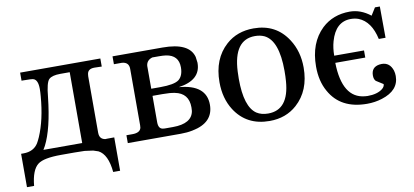

<svg xmlns="http://www.w3.org/2000/svg" viewBox="-61 -676 2176 1009"><g transform="rotate(-10 1027.0 -171.5)"><path d="M509 136H472Q463 41 415 16L388 7L343 1Q324 0 289 0H218Q125 0 94 24Q58 51 50 136H12V-42H25Q79 -42 104 -82Q111 -94 119 -112Q156 -198 166 -321Q168 -343 168 -361Q168 -409 144 -417Q134 -420 90 -420H81V-463H509V-420L471 -421H470Q434 -421 431 -392Q430 -387 430 -382V-81Q430 -44 465 -41Q458 -42 504 -42H509ZM338 -42V-420H288Q244 -420 227 -404Q210 -388 203 -311Q185 -145 142 -61Q137 -51 131 -42Z M1034 -124Q1034 -28 920 -6Q891 0 857 0H574V-42H606Q647 -42 653 -68Q654 -74 654 -81V-382Q654 -418 617 -421Q619 -421 580 -421H574V-463H841Q983 -463 1004 -384L1008 -353V-351Q1008 -260 889 -243Q1034 -231 1034 -124ZM918 -344Q918 -409 851 -419Q836 -421 815 -421H779Q748 -412 745 -382V-260H793Q868 -260 893 -279Q918 -299 918 -344ZM936 -127Q936 -203 863 -217Q839 -222 798 -222H745V-81Q745 -47 768 -43Q773 -42 779 -42H822Q924 -42 935 -108Q936 -117 936 -127Z M1553 -231Q1553 -108 1475 -38Q1416 15 1329 15Q1206 15 1144 -82Q1104 -145 1104 -231Q1104 -356 1182 -426Q1241 -479 1329 -479Q1449 -479 1511 -382Q1553 -317 1553 -231ZM1451 -231Q1451 -393 1379 -428Q1357 -438 1329 -438Q1216 -438 1208 -270Q1207 -253 1207 -231Q1207 -81 1267 -41Q1292 -25 1328 -25Q1438 -25 1449 -176Q1451 -199 1451 -231Z M2022 -103Q2022 -26 1929 3Q1891 15 1849 15Q1708 15 1650 -90Q1618 -146 1618 -224Q1618 -350 1693 -422Q1753 -478 1842 -478Q1900 -478 1952 -437L1977 -477H2003L2004 -310H1968Q1947 -406 1882 -432Q1863 -439 1841 -439Q1760 -439 1732 -340Q1722 -305 1722 -264H1881V-226H1721Q1725 -37 1844 -26Q1851 -25 1858 -25Q1910 -25 1938 -47Q1952 -58 1952 -72L1914 -96Q1904 -106 1904 -126Q1904 -170 1947 -177Q1953 -178 1960 -178Q2003 -178 2018 -132Q2022 -118 2022 -103Z"/></g></svg>

Font: cwTeXKai
Style: Medium
Weight: 500
Version: Version 1.17